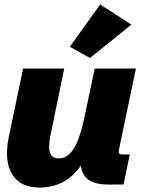

<svg xmlns="http://www.w3.org/2000/svg" viewBox="-20 -839 657 873"><path d="M162.1 13.7Q96.2 13.7 60.5 -17.1Q24.9 -47.9 15.6 -99.6Q6.3 -151.4 19.5 -214.4L85 -527.3H272L209 -221.2Q204.1 -196.3 203.4 -172.9Q202.6 -149.4 212.4 -134.3Q222.2 -119.1 248 -119.1Q287.6 -119.1 315.4 -163.3Q343.3 -207.5 365.2 -312L410.6 -527.3H598.1L522 -164.1Q518.6 -147.9 521.5 -142.3Q524.4 -136.7 538.6 -136.7H570.3L541.5 0H469.7Q390.1 0 363 -42Q335.9 -84 351.1 -154.8L357.9 -187L357.4 -101.6Q323.2 -43.9 273.2 -15.1Q223.1 13.7 162.1 13.7ZM389.2 -575.2 297.4 -626.5 435.5 -818.8 577.1 -727.1Z"/></svg>

Font: Schibsted Grotesk Black
Style: Italic
Weight: 900
Italic angle: -12°
Designer: Bakken & Baeck AS, Henrik Kongsvoll
Foundry: Schibsted ASA
Version: Version 1.100;gftools[0.9.25]